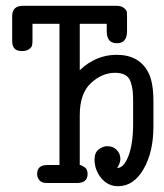

<svg xmlns="http://www.w3.org/2000/svg" viewBox="-20 -631 565 662"><path d="M22 -490V-575Q22 -611 59 -611H381Q399 -611 408 -603Q417 -595 417.5 -589Q418 -583 418 -570V-523Q418 -482 383 -482Q348 -482 348 -523V-549H255V-389Q311 -442 382 -442Q462 -442 493 -378Q509 -344 509 -281V-195Q509 -107 475 -48Q441 11 387 11Q352 11 329 -17Q306 -45 306 -81Q306 -105 320.5 -116Q335 -127 350 -127Q369 -127 382 -114.5Q395 -102 395 -83Q395 -69 384 -52H385Q407 -52 423 -93.5Q439 -135 439 -205V-279Q439 -303 437.5 -317.5Q436 -332 430.5 -348.5Q425 -365 411.5 -372.5Q398 -380 377 -380Q332 -380 293.5 -344.5Q255 -309 255 -233V-62H257Q259 -61 260.5 -60.5Q262 -60 265 -58.5Q268 -57 270 -55.5Q272 -54 274.5 -52Q277 -50 278.5 -47Q280 -44 281 -40Q282 -36 282 -31Q282 0 245 0H141Q124 0 116 -9.5Q108 -19 108 -31Q108 -62 143 -62H185V-549H92V-492Q92 -481 90.5 -474.5Q89 -468 80.5 -461.5Q72 -455 56 -455H54Q22 -455 22 -490Z"/></svg>

Font: CMU Typewriter Text
Style: Regular
Weight: 500
Monospace: yes
Version: Version 0.7.0